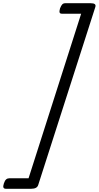

<svg xmlns="http://www.w3.org/2000/svg" viewBox="-55 -1095 612 1190"><path d="M-31 42Q-25 24 -17 17Q-9 10 2 10H122L448 -1010H329Q317 -1010 314.5 -1017.5Q312 -1025 317 -1043Q324 -1061 331 -1068Q338 -1075 349 -1075H508Q543 -1075 536 -1052L182 51Q175 75 139 75H-19Q-30 75 -33.5 67.5Q-37 60 -31 42Z"/></svg>

Font: Playwrite US Trad Light
Style: Regular
Weight: 300
Designer: Veronika Burian, José Scaglione
Foundry: TypeTogether
Version: Version 1.003